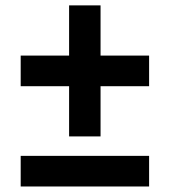

<svg xmlns="http://www.w3.org/2000/svg" viewBox="-20 -676 615 696"><path d="M230.5 -181.5V-363.5H55V-474.5H230.5V-656.5H344.5V-474.5H520.5V-363.5H344.5V-181.5ZM55 0V-111H520.5V0Z"/></svg>

Font: Heraclito SemiBold
Style: Regular
Weight: 600
Designer: Kostas Bartsokas (font) & Cristiano Sobral (main changes)
Foundry: Kostas Bartsokas (font) & Cristiano Sobral (main changes)
Version: Version 1.00;July 8, 2020;FontCreator 13.0.0.2655 64-bit